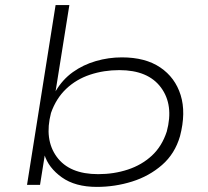

<svg xmlns="http://www.w3.org/2000/svg" viewBox="-20 -725 815 753"><path d="M360 8Q275 8 222.5 -29.5Q170 -67 154 -119H156L137 0H86L198 -705H252L198 -367Q225 -413 265.5 -442Q306 -471 356 -485.5Q406 -500 458 -500Q550 -500 608.5 -460.5Q667 -421 688.5 -352Q710 -283 686 -191Q666 -122 615.5 -78Q565 -34 498 -13Q431 8 360 8ZM365 -42Q427 -42 481.5 -60Q536 -78 575.5 -114.5Q615 -151 634 -209Q662 -313 611.5 -381.5Q561 -450 448 -450Q387 -450 333 -432Q279 -414 239.5 -376.5Q200 -339 180 -282Q153 -178 202.5 -110Q252 -42 365 -42Z"/></svg>

Font: Nunito Sans 7pt Expanded ExtraLight
Style: Italic
Weight: 250
Width: 7
Italic angle: -9°
Designer: Vernon Adams
Foundry: Vernon Adams
Version: Version 3.101;gftools[0.9.27]